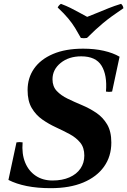

<svg xmlns="http://www.w3.org/2000/svg" viewBox="-20 -968 664 1002"><path d="M245 14Q175 14 120 3Q65 -8 24 -29L66 -225Q82 -228 98 -225Q93 -165 111 -120.5Q129 -76 166 -51Q203 -26 254 -26Q305 -26 342.5 -42.5Q380 -59 400 -88.5Q420 -118 420 -156Q420 -198 398.5 -224Q377 -250 343.5 -268Q310 -286 272 -303.5Q234 -321 200.5 -344.5Q167 -368 145.5 -404.5Q124 -441 124 -498Q124 -561 157.5 -609.5Q191 -658 256 -686Q321 -714 414 -714Q473 -714 521.5 -703Q570 -692 604 -672L565 -490Q549 -487 533 -490Q540 -576 510 -625Q480 -674 404 -674Q339 -674 296.5 -639.5Q254 -605 254 -554Q254 -517 276 -493.5Q298 -470 333 -453Q368 -436 407.5 -419.5Q447 -403 482 -379.5Q517 -356 539 -319Q561 -282 561 -224Q561 -152 523 -98.5Q485 -45 414.5 -15.5Q344 14 245 14ZM612 -948Q617 -943 620 -938Q623 -933 624 -925Q590 -902 564.5 -883.5Q539 -865 518 -847.5Q497 -830 477 -811.5Q457 -793 434 -770Q417 -767 402 -770Q387 -797 372.5 -821Q358 -845 337 -870.5Q316 -896 281 -929Q287 -941 298 -948Q327 -937 348 -926.5Q369 -916 389 -905Q409 -894 435 -880Q466 -892 492.5 -903Q519 -914 547.5 -925.5Q576 -937 612 -948Z"/></svg>

Font: Poltawski Nowy
Style: Bold Italic
Weight: 700
Italic angle: -12°
Designer: Adam Pótawski, Mateusz Machalski, Borys Kosmynka, Ania Wieluska
Foundry: Capitalics.wtf
Version: Version 1.001;gftools[0.9.25]